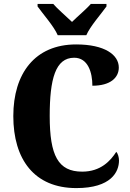

<svg xmlns="http://www.w3.org/2000/svg" viewBox="-20 -951 666 981"><path d="M275 -771H421C440 -816 497 -880 524 -918V-931H444C425 -908 374 -865 348 -839C321 -865 271 -908 252 -931H172V-918C199 -880 256 -816 275 -771ZM370 10C548 10 588 -73 588 -131C588 -146 583 -166 574 -175C545 -130 495 -74 400 -74C277 -74 234 -156 234 -358C234 -547 263 -656 359 -656C430 -656 452 -580 452 -513C544 -513 587 -554 587 -606C587 -671 515 -724 369 -724C158 -724 48 -575 48 -358C48 -137 155 10 370 10Z"/></svg>

Font: Noto Serif Bengali Condensed Black
Style: Regular
Weight: 900
Width: 3
Designer: Juan Bruce, Universal Thirst, Indian Type Foundry and the Monotype Design Team.
Foundry: Monotype Imaging Inc.
Version: Version 2.003